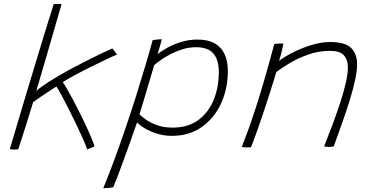

<svg xmlns="http://www.w3.org/2000/svg" viewBox="-20 -744 1882 978"><path d="M424.5 17Q416.5 -5.5 401.2 -39.8Q386 -74 367.2 -113.2Q348.5 -152.5 329.2 -190.2Q310 -228 293.8 -258Q277.5 -288 267.5 -303.5Q258 -297.5 240.2 -286Q222.5 -274.5 203.2 -261.5Q184 -248.5 168.8 -238Q153.5 -227.5 148.5 -223Q142 -201.5 131 -165.8Q120 -130 108 -92.2Q96 -54.5 86.2 -24.5Q76.5 5.5 73 16Q69.5 16.5 64.2 17.2Q59 18 52.5 18Q47.5 18 41.5 17.2Q35.5 16.5 30 15.5Q34.5 1 46.2 -39Q58 -79 75 -136Q92 -193 112 -260Q132 -327 153 -396Q174 -465 193.2 -528.8Q212.5 -592.5 228.5 -643.2Q244.5 -694 254 -724Q257 -724 262.8 -724Q268.5 -724 275 -724Q281 -724 286.2 -723.8Q291.5 -723.5 293.5 -723Q279 -672.5 261.2 -610.8Q243.5 -549 225.2 -486.5Q207 -424 191.2 -370Q175.5 -316 165 -281Q189.5 -302.5 229.8 -328Q270 -353.5 317 -379.5Q364 -405.5 410.2 -429Q456.5 -452.5 494 -470.5Q531.5 -488.5 552 -497.5Q555.5 -493.5 560.5 -487Q565.5 -480.5 570 -474.5Q574.5 -468.5 576 -466Q559.5 -459.5 523.5 -442.5Q487.5 -425.5 444.5 -404.2Q401.5 -383 362.2 -361.8Q323 -340.5 299.5 -325.5Q306 -317.5 320.8 -292.2Q335.5 -267 354.5 -231.2Q373.5 -195.5 393.8 -154.5Q414 -113.5 432 -73Q450 -32.5 462 1Q460.5 2 455.8 4Q451 6 445 8.5Q439 11 433.5 13.2Q428 15.5 424.5 17Z M506 214.5Q534.5 145.5 563.8 66Q593 -13.5 621.2 -96.8Q649.5 -180 674.8 -260.2Q700 -340.5 721.2 -412Q742.5 -483.5 757.5 -539.5Q766.5 -541.5 780.2 -542.8Q794 -544 804.5 -544Q802.5 -535 795.2 -510.2Q788 -485.5 782.5 -467.5Q799 -482 830 -499.5Q861 -517 901.2 -529.8Q941.5 -542.5 985.5 -542.5Q1038 -542.5 1072.2 -523.8Q1106.5 -505 1123.5 -469.2Q1140.5 -433.5 1140.5 -382Q1140.5 -291.5 1105.8 -216.5Q1071 -141.5 1007.2 -96.8Q943.5 -52 856 -52Q813.5 -52 776.5 -64.2Q739.5 -76.5 713.5 -92.8Q687.5 -109 678.5 -121Q675 -111 664.2 -80.5Q653.5 -50 638.8 -8.8Q624 32.5 608.2 75.8Q592.5 119 578.8 155Q565 191 556.5 210Q548.5 211.5 538.2 212.5Q528 213.5 519.2 214Q510.5 214.5 506 214.5ZM859 -94Q938.5 -94 990.8 -133Q1043 -172 1068.8 -236.2Q1094.5 -300.5 1094.5 -376Q1094.5 -439.5 1067 -471.5Q1039.5 -503.5 978.5 -503.5Q942.5 -503.5 908 -492.5Q873.5 -481.5 844.2 -465.8Q815 -450 794.2 -435Q773.5 -420 765 -411.5Q763 -403.5 755.5 -378.5Q748 -353.5 738.2 -320.5Q728.5 -287.5 718.5 -254Q708.5 -220.5 700.8 -195.2Q693 -170 690.5 -161.5Q699.5 -152.5 721.5 -136.2Q743.5 -120 778 -107Q812.5 -94 859 -94Z M1258.5 6Q1254 6.5 1249.2 6.8Q1244.5 7 1240 7Q1233 7 1225.8 6.2Q1218.5 5.5 1211.5 5Q1228 -37 1244.5 -82.5Q1261 -128 1280.2 -186.8Q1299.5 -245.5 1323.2 -326.2Q1347 -407 1377 -519.5Q1382.5 -520.5 1390 -521.5Q1397.5 -522.5 1406.5 -522.5Q1410.5 -522.5 1415.5 -522.5Q1420.5 -522.5 1423.5 -521.5Q1423 -515.5 1418.8 -498Q1414.5 -480.5 1409.8 -462Q1405 -443.5 1401.5 -434Q1429.5 -455.5 1473.8 -477.8Q1518 -500 1567.8 -515Q1617.5 -530 1661 -530Q1737.5 -530 1768.2 -500.2Q1799 -470.5 1799 -416Q1799 -382 1788.2 -333.5Q1777.5 -285 1759.8 -228.2Q1742 -171.5 1721 -112.5Q1700 -53.5 1680 1.5Q1676 2.5 1669.2 3.5Q1662.5 4.5 1654.5 4.5Q1648 4.5 1642.5 3.8Q1637 3 1631 1.5Q1652 -51 1673.2 -107.8Q1694.5 -164.5 1712.5 -219.2Q1730.5 -274 1741.2 -321Q1752 -368 1752 -400Q1752 -440.5 1731 -462.8Q1710 -485 1661.5 -485Q1602 -485 1548.2 -465.5Q1494.5 -446 1453 -420.8Q1411.5 -395.5 1387.5 -377Q1360.5 -287.5 1335 -210.2Q1309.5 -133 1289.5 -76.8Q1269.5 -20.5 1258.5 6Z"/></svg>

Font: Grandstander Thin
Style: Italic
Weight: 100
Italic angle: -15°
Designer: Tyler Finck
Foundry: Etcetera Type Co
Version: Version 1.200